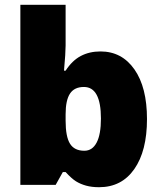

<svg xmlns="http://www.w3.org/2000/svg" viewBox="-20 -780 683 810"><path d="M403.8 -563Q494.1 -563 547.1 -487.3Q600.1 -411.6 600.1 -277.8Q600.1 -143.1 546.6 -66.7Q493.2 9.8 397.9 9.8Q367.2 9.8 343.3 3.2Q319.3 -3.4 300.5 -15.1Q281.7 -26.9 256.8 -54.2H245.1L214.8 0H65.9V-759.8H256.8V-587.9Q256.8 -557.1 250 -481.9H256.8Q284.7 -524.9 321 -543.9Q357.4 -563 403.8 -563ZM334 -413.1Q293.9 -413.1 275.4 -385.3Q256.8 -357.4 256.8 -297.9V-271Q256.8 -203.1 275.4 -173.6Q293.9 -144 335.9 -144Q369.6 -144 387.7 -178.5Q405.8 -212.9 405.8 -279.8Q405.8 -413.1 334 -413.1Z"/></svg>

Font: TypoPRO Open Sans
Style: Regular
Weight: 800
Foundry: Ascender Corporation
Version: Version 1.10